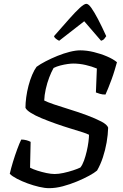

<svg xmlns="http://www.w3.org/2000/svg" viewBox="-20 -983 643 1003"><path d="M236 0Q214 0 184 -7Q154 -14 124 -25Q94 -36 69 -49Q44 -62 31 -75Q37 -102 47.5 -136.5Q58 -171 70 -203.5Q82 -236 91 -254Q105 -254 118 -250.5Q131 -247 140 -242L137 -107Q152 -99 175.5 -91.5Q199 -84 223 -79Q247 -74 266 -74Q286 -74 311.5 -79.5Q337 -85 361.5 -93Q386 -101 400 -108Q411 -122 419 -144.5Q427 -167 433 -192.5Q439 -218 442 -241.5Q445 -265 445 -279Q434 -285 407 -293.5Q380 -302 344 -313Q308 -324 270 -337.5Q232 -351 198 -365Q164 -379 141 -393.5Q118 -408 113 -420Q113 -445 117 -475Q121 -505 129 -535.5Q137 -566 148 -592Q159 -618 171 -634Q190 -648 219 -663Q248 -678 280 -691Q312 -704 343.5 -712Q375 -720 399 -720Q433 -720 470 -711Q507 -702 539.5 -688Q572 -674 591 -658Q586 -640 579 -616.5Q572 -593 563 -568.5Q554 -544 545.5 -523Q537 -502 531 -489Q514 -489 501.5 -493Q489 -497 481 -500L486 -625Q460 -636 427.5 -643.5Q395 -651 362 -651Q351 -651 333 -648.5Q315 -646 295.5 -641Q276 -636 260 -628Q248 -607 237 -578Q226 -549 219 -517.5Q212 -486 211 -458Q226 -450 262.5 -437.5Q299 -425 345 -411Q391 -397 435 -380.5Q479 -364 509.5 -348Q540 -332 545 -316Q544 -279 537 -239Q530 -199 517.5 -161Q505 -123 487 -92Q473 -80 445.5 -65Q418 -50 382 -35Q346 -20 308.5 -10Q271 0 236 0ZM289 -770Q279 -775 271.5 -781Q264 -787 262 -794Q307 -845 340.5 -883Q374 -921 397 -942Q420 -963 431 -963Q442 -963 457 -942Q472 -921 492 -883Q512 -845 535 -794Q531 -788 525 -780.5Q519 -773 508 -770L420 -872Z"/></svg>

Font: Texturina Medium 12pt
Style: Italic
Weight: 400
Italic angle: -11°
Version: Version 1.002